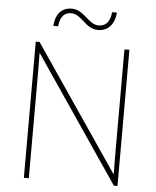

<svg xmlns="http://www.w3.org/2000/svg" viewBox="-60 -952 817 1003"><g transform="rotate(5 349.0 -451.0)"><path d="M187 -804H212C218 -864 247 -878 274 -878C332 -878 353 -803 421 -803C471 -803 507 -837 512 -902H487C481 -841 451 -827 422 -827C368 -827 342 -902 276 -902C225 -902 192 -870 187 -804ZM594 0V-714H568V-211C568 -165 568 -111 569 -61H567L123 -714H103V0H129V-502C129 -555 129 -597 128 -655H130L575 0Z"/></g></svg>

Font: Noto Sans Arabic Thin
Style: Regular
Weight: 100
Designer: Monotype Design Team, Nadine Chahine, Nizar Qandah and Khaled Hosny
Foundry: Monotype Imaging Inc.
Version: Version 2.012